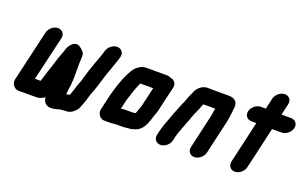

<svg xmlns="http://www.w3.org/2000/svg" viewBox="-84 -1058 2464 1538"><g transform="rotate(20 1148.0 -289.0)"><path d="M787 -482C795 -504 794 -523 782 -538C763 -564 723 -567 689 -541C668 -525 661 -510 653 -487L651 -478C648 -469 645 -460 642 -450C641 -446 640 -443 639 -441C630 -413 625 -405 614 -373C596 -325 583 -283 569 -234C564 -211 555 -191 548 -172C545 -165 514 -67 512 -67C503 -66 493 -65 484 -63C485 -66 485 -68 484 -70L487 -90C489 -103 488 -115 492 -131C497 -162 495 -186 498 -215C499 -235 497 -255 498 -276V-310C496 -346 504 -381 498 -415C498 -416 495 -419 490 -426C485 -433 478 -441 469 -448C454 -460 433 -477 404 -462C380 -450 356 -416 350 -380L349 -378C344 -363 335 -343 330 -328L323 -309C318 -291 311 -273 306 -254L297 -226C281 -184 269 -133 254 -93H206L294 -470C303 -507 279 -538 242 -538C205 -538 168 -507 159 -470L58 -33C49 5 81 43 118 43C123 42 129 42 135 42H272C294 42 324 27 337 16C336 47 357 74 384 81C413 89 449 78 475 70C482 70 493 68 499 67H506C513 67 521 66 529 65H536C572 65 615 27 626 -5C627 -8 628 -11 629 -13C644 -48 656 -86 667 -126L677 -152L689 -185C702 -220 710 -255 722 -289L731 -319C735 -332 753 -378 756 -388L761 -404C766 -419 771 -430 776 -446C779 -458 784 -470 787 -482Z M1122 -346 1086 -190C1083 -183 1083 -179 1082 -176C1080 -170 1077 -163 1074 -155L1067 -133L1059 -112L1058 -110C1055 -110 1053 -110 1052 -109C1046 -109 1040 -108 1033 -107H966L935 -104L953 -182C971 -241 989 -298 1012 -346ZM841 32H887C901 32 924 30 938 28H994C1001 28 1009 28 1018 27L1034 25C1038 24 1041 24 1044 24C1055 24 1066 22 1078 19C1110 12 1131 1 1154 -25C1175 -52 1186 -83 1197 -118L1204 -140C1210 -158 1214 -164 1220 -186L1271 -405C1279 -440 1256 -469 1225 -472C1215 -478 1205 -481 1194 -481H1014C993 -481 972 -474 950 -459C912 -433 891 -384 869 -336C850 -291 834 -238 819 -186L786 -43C778 -8 805 31 841 32Z M1414 -7 1420 -34C1421 -39 1422 -46 1426 -57C1428 -66 1431 -75 1434 -82L1445 -112C1452 -131 1463 -160 1471 -181C1486 -216 1496 -256 1514 -290C1526 -313 1533 -340 1544 -362H1644C1643 -359 1643 -350 1642 -347C1639 -330 1637 -311 1633 -292L1568 -8C1559 29 1582 60 1619 60C1656 60 1694 29 1703 -8L1768 -291C1777 -332 1781 -373 1785 -409C1795 -464 1770 -497 1712 -497H1555C1549 -497 1543 -497 1537 -498C1487 -500 1446 -464 1430 -417C1417 -390 1404 -361 1395 -332C1394 -329 1393 -326 1391 -323C1387 -315 1383 -305 1378 -293C1362 -250 1343 -210 1329 -166C1313 -125 1296 -81 1285 -34L1279 -7C1270 30 1294 61 1331 61C1368 61 1405 30 1414 -7Z M2047 -594 2026 -501H1984C1947 -501 1909 -471 1900 -434C1891 -397 1915 -366 1952 -366H1994L1912 -8C1904 28 1928 59 1964 59C2000 59 2039 28 2047 -8L2129 -364H2210C2247 -364 2285 -395 2294 -432C2303 -469 2278 -499 2241 -499H2160L2182 -594C2191 -631 2168 -662 2131 -662C2094 -662 2056 -631 2047 -594Z"/></g></svg>

Font: Electronic
Style: UltThkIt
Weight: 900
Version: Version 1.011